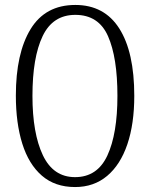

<svg xmlns="http://www.w3.org/2000/svg" viewBox="-20 -745 607 775"><path d="M283 10Q202 10 149 -36Q96 -82 70 -165Q44 -248 44 -359Q44 -530 103.5 -627.5Q163 -725 284 -725Q401 -725 461.5 -630Q522 -535 522 -358Q522 -245 494 -162.5Q466 -80 412.5 -35Q359 10 283 10ZM283 -30Q373 -30 413.5 -117.5Q454 -205 454 -358Q454 -513 416 -599Q378 -685 284 -685Q193 -685 152 -599Q111 -513 111 -358Q111 -207 153 -118.5Q195 -30 283 -30Z"/></svg>

Font: Noto Serif Ethiopic ExtraCondensed Light
Style: Regular
Weight: 300
Width: 2
Designer: Monotype Design Team
Foundry: Monotype Imaging Inc.
Version: Version 2.102; ttfautohint (v1.8.4.7-5d5b)